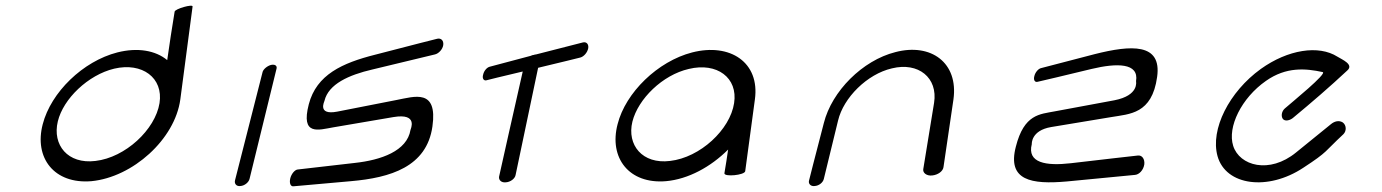

<svg xmlns="http://www.w3.org/2000/svg" viewBox="-20 -615 4853 674"><path d="M656 -592C658 -602 594 -584 593 -574C589 -553 570 -427 567 -404C526 -438 463 -449 392 -431C271 -400 159 -291 130 -179C99 -61 170 32 301 21C446 7 594 -126 613 -266ZM183 -189C202 -268 289 -352 381 -374C479 -397 554 -342 540 -253C525 -160 420 -62 315 -50C218 -38 163 -106 183 -189Z M951 -375C953 -385 944 -390 931 -387C917 -383 905 -372 902 -363C902 -362 805 18 805 18C802 30 810 40 824 38C839 37 853 25 856 13Z M1372 -264C1243 -239 1163 -223 1163 -223C1093 -210 1119 -259 1119 -261C1133 -320 1205 -352 1287 -371C1373 -392 1507 -424 1507 -424C1520 -427 1534 -442 1536 -457C1538 -473 1528 -482 1515 -479C1515 -479 1423 -456 1297 -423C1182 -394 1091 -353 1064 -249C1035 -137 1098 -159 1150 -168C1272 -189 1361 -204 1361 -204C1450 -219 1421 -161 1421 -159C1409 -85 1318 -53 1225 -43C1139 -33 1025 -20 1025 -20C1015 -19 1003 -5 999 11C995 28 1000 40 1010 39C1010 39 1087 32 1212 21C1350 9 1478 -29 1498 -171C1517 -305 1435 -276 1372 -264Z M1700 -381C1690 -379 1679 -367 1676 -353C1672 -340 1678 -331 1687 -333C1687 -333 1746 -348 1815 -364C1793 -268 1732 5 1732 5C1730 17 1740 27 1756 25C1772 24 1788 12 1790 -1L1869 -377C1945 -395 2017 -413 2017 -413C2029 -416 2042 -430 2045 -446C2047 -461 2038 -469 2026 -466L1862 -424C1859 -424 1856 -423 1853 -422C1849 -422 1846 -420 1843 -419Z M2596 -14 2630 -266C2648 -396 2543 -465 2410 -431C2289 -400 2176 -290 2148 -179C2117 -61 2188 32 2318 21C2396 14 2475 -29 2536 -90C2532 -63 2528 -35 2523 -7C2521 7 2594 0 2596 -14ZM2200 -188C2220 -268 2306 -352 2398 -373C2497 -397 2571 -342 2557 -253C2543 -160 2438 -62 2332 -50C2235 -38 2180 -106 2200 -188Z M3292 -28C3292 -28 3307 -128 3327 -266C3345 -395 3248 -465 3123 -432C3008 -403 2900 -295 2872 -183C2841 -65 2820 19 2820 19C2817 30 2826 40 2840 38C2855 37 2869 26 2872 13L2922 -192C2941 -272 3024 -355 3111 -375C3204 -398 3273 -342 3259 -254C3244 -161 3221 -21 3221 -21C3219 -8 3233 3 3252 1C3273 -1 3290 -14 3292 -28Z M3682 -224C3631 -214 3575 -215 3546 -100C3515 19 3601 33 3725 22C3863 9 3964 -1 3964 -1C3979 -2 3994 -18 3997 -38C3999 -57 3989 -71 3974 -69C3974 -69 3831 -53 3739 -42C3652 -32 3585 -43 3602 -109C3602 -110 3599 -157 3670 -169C3670 -169 3750 -182 3881 -204C3945 -215 4024 -214 4042 -345C4059 -465 3950 -457 3823 -425C3707 -395 3635 -376 3635 -376C3625 -374 3614 -361 3611 -348C3607 -334 3613 -325 3623 -328C3623 -328 3731 -353 3812 -373C3900 -394 3979 -395 3968 -330C3968 -328 3979 -280 3892 -263C3892 -263 3804 -247 3682 -224Z M4696 -144C4707 -155 4707 -175 4694 -185C4680 -194 4664 -189 4652 -179L4530 -80C4436 -3 4331 -33 4309 -103C4288 -169 4338 -271 4424 -331C4495 -381 4563 -375 4623 -362C4641 -358 4515 -256 4490 -234C4480 -225 4476 -209 4483 -198C4491 -187 4510 -193 4520 -202C4584 -255 4648 -310 4710 -368C4733 -389 4691 -406 4675 -416C4609 -458 4501 -441 4406 -373C4295 -293 4228 -161 4254 -67C4283 37 4431 56 4555 -26C4644 -84 4629 -82 4696 -144Z"/></svg>

Font: Hi. Perspective
Style: Perspective
Weight: 400
Designer: Mew Too, Robert Jablonski
Foundry: Cannot Into Space Fonts
Version: Version 1.996